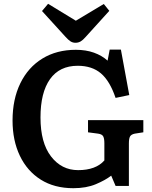

<svg xmlns="http://www.w3.org/2000/svg" viewBox="-20 -976 801 1010"><path d="M366 14Q266 14 194.5 -31Q123 -76 84.5 -156.5Q46 -237 46 -342Q46 -454 87 -538Q128 -622 203 -668Q278 -714 379 -714Q432 -714 474 -699Q516 -684 546 -657L557 -715H616L660 -476L588 -461Q558 -550 511 -590Q464 -630 389 -630Q293 -630 243 -559.5Q193 -489 193 -358Q193 -225 248.5 -153Q304 -81 391 -81Q484 -81 529 -132V-223Q529 -247 523 -258.5Q517 -270 496 -273L443 -280V-344H734V-280L689 -273Q670 -269 664 -258Q658 -247 658 -221V2H588L565 -52Q534 -28 484 -7Q434 14 366 14ZM377 -751Q363 -751 351.5 -758Q340 -765 323 -784L201 -918L233 -956L379 -867L526 -955L555 -919L430 -781Q416 -765 404 -758Q392 -751 377 -751Z"/></svg>

Font: Literata 12pt SemiBold
Style: Regular
Weight: 600
Designer: Latin by Veronika Burian and Jose Scaglione. Greek by Irene Vlachou. Cyrillic by Vera Evstafieva.
Foundry: TypeTogether
Version: Version 3.002